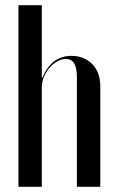

<svg xmlns="http://www.w3.org/2000/svg" viewBox="-20 -719 457 739"><path d="M143 -419H141V-699H51V0H141V-384C141 -435 187 -492 233 -492C262 -492 276 -471 276 -420V0H366V-388C366 -459 320 -504 255 -504C204 -504 166 -476 143 -419Z"/></svg>

Font: Moniqa SemBd Display
Style: Regular
Weight: 600
Designer: Rajesh Rajput
Foundry: Rajesh Rajput
Version: Version 1.000